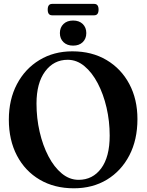

<svg xmlns="http://www.w3.org/2000/svg" viewBox="-20 -980 772 1010"><path d="M360.5 -710Q463.5 -710 540.5 -664.2Q617.5 -618.5 660.2 -538.2Q703 -458 703 -353.5Q703 -244.5 660.5 -162.8Q618 -81 542.8 -35.2Q467.5 10.5 368.5 10.5Q266 10.5 189 -34.8Q112 -80 69.2 -161.5Q26.5 -243 26.5 -350.5Q26.5 -456.5 69.2 -537.5Q112 -618.5 187.5 -664.2Q263 -710 360.5 -710ZM557 -266.5Q557 -342.5 540.5 -413.8Q524 -485 494.2 -541.8Q464.5 -598.5 424.2 -632Q384 -665.5 336 -665.5Q263 -665.5 217.5 -604.5Q172 -543.5 172 -435Q172 -358.5 188.5 -286.8Q205 -215 234.8 -158Q264.5 -101 305 -67.5Q345.5 -34 393.5 -34Q467.5 -34 512.2 -94.2Q557 -154.5 557 -266.5ZM364.5 -740Q333 -740 314 -758.2Q295 -776.5 295 -806Q295 -835.5 314 -853.8Q333 -872 364.5 -872Q396.5 -872 415.2 -853.8Q434 -835.5 434 -806Q434 -776.5 415.2 -758.2Q396.5 -740 364.5 -740ZM231 -929.5Q231 -959.5 254 -959.5H475.5Q498.5 -959.5 498.5 -929.5Q498.5 -899.5 475.5 -899.5H254Q231 -899.5 231 -929.5Z"/></svg>

Font: Fraunces 144pt S050 SemiBold
Style: Regular
Weight: 600
Version: Version 1.000; ttfautohint (v1.8.3)